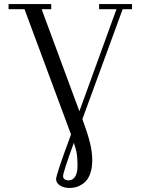

<svg xmlns="http://www.w3.org/2000/svg" viewBox="-20 -722 723 941"><path d="M22 -676.8V-702.1H231V-676.8H184.1L369.1 -176.8L550.8 -676.8H465.8V-702.1H627V-676.8H581.1L383.8 -138.2Q408.7 -70.8 420.4 -24.4Q432.1 22 432.1 63Q432.1 100.6 422.4 128.2Q412.6 155.8 396 170.7Q379.4 185.5 360.6 192.4Q341.8 199.2 319.8 199.2Q293.5 199.2 274.2 187Q254.9 174.8 254.9 155.8Q254.9 134.3 328.1 -63L100.1 -676.8ZM289.1 141.1Q289.1 151.4 296.9 156.7Q304.7 162.1 315.9 162.1Q336.4 162.1 348.1 143.8Q359.9 125.5 359.9 89.8Q359.9 58.6 356.7 34.7Q353.5 10.7 341.8 -22Q289.1 123.5 289.1 141.1Z"/></svg>

Font: Dehuti
Style: Book
Weight: 400
Version: Version 1.2